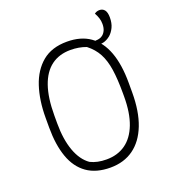

<svg xmlns="http://www.w3.org/2000/svg" viewBox="-150 -934 950 1066"><g transform="rotate(-20 325.0 -401.5)"><path d="M330 -720Q412 -720 466 -682Q520 -644 547.5 -570Q575 -496 575 -387V-331Q575 -219 544.5 -140.5Q514 -62 457 -21Q400 20 320 20Q236 20 181.5 -18.5Q127 -57 101 -130Q75 -203 75 -305V-363Q75 -466 101.5 -546.5Q128 -627 184 -673.5Q240 -720 330 -720ZM125 -312Q125 -217 149.5 -149.5Q174 -82 220 -50Q240 -40 263.5 -35Q287 -30 315 -30Q380 -30 427 -63Q474 -96 499.5 -162Q525 -228 525 -325V-345Q525 -428 516.5 -485Q508 -542 486.5 -582.5Q465 -623 425 -654Q404 -662 381 -666Q358 -670 333 -670Q266 -670 219.5 -635.5Q173 -601 149 -532Q125 -463 125 -359ZM530 -813Q537 -818 544 -820.5Q551 -823 560 -823Q579 -823 590 -809Q601 -795 601 -765Q601 -731 589.5 -707Q578 -683 561 -668Q550 -659 539 -653.5Q528 -648 518.5 -646Q509 -644 500 -644Q496 -644 491.5 -644Q487 -644 482 -644Q482 -647 482 -650Q482 -653 482 -656Q482 -659 482 -662.5Q482 -666 482 -671Q493 -671 504 -673.5Q515 -676 524 -683Q536 -692 543 -707.5Q550 -723 550 -745Q550 -764 544.5 -780.5Q539 -797 530 -813Z"/></g></svg>

Font: Recursive Casual Light
Style: Regular
Weight: 300
Version: Version 1.047